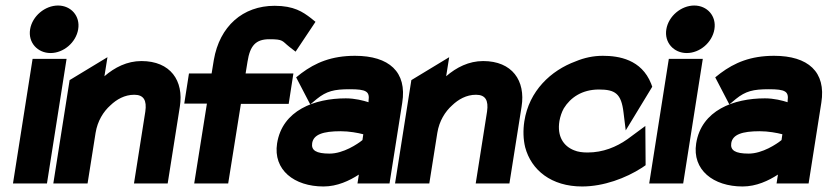

<svg xmlns="http://www.w3.org/2000/svg" viewBox="-20 -664 2996 695"><path d="M89 -558C81 -510 116 -472 163 -472C210 -472 255 -510 263 -558C271 -606 237 -644 190 -644C143 -644 97 -606 89 -558ZM27 0H150L221 -451H98Z M173 0H297L326 -183C333 -226 354 -260 380 -283C402 -304 431 -321 466 -321C500 -321 512 -301 506 -260L465 0H587L631 -278C646 -372 597 -443 492 -443C440 -443 395 -420 358 -388L369 -457L232 -374Z M647 -289H729L683 0H806L852 -288H1025L1042 -398H869L876 -441C885 -499 906 -522 955 -522C1007 -522 1000 -516 1028 -494L1050 -477L1122 -585L1106 -598C1076 -621 1044 -643 974 -643C859 -643 775 -569 754 -447L746 -398H664Z M983 -145C968 -49 1045 11 1151 11C1201 11 1245 -10 1279 -32L1274 0H1390L1436 -292C1454 -404 1388 -462 1265 -462C1180 -462 1122 -437 1071 -399L1052 -384L1103 -286L1127 -306C1162 -334 1189 -341 1246 -341C1306 -341 1319 -333 1314 -299V-294C1295 -300 1265 -308 1232 -308C1119 -308 1002 -265 983 -145ZM1110 -146C1115 -177 1149 -189 1213 -189C1244 -189 1276 -183 1295 -178L1292 -157C1275 -143 1223 -108 1173 -108C1124 -108 1106 -120 1110 -146Z M1410 0H1534L1563 -183C1570 -226 1591 -260 1617 -283C1639 -304 1668 -321 1703 -321C1737 -321 1749 -301 1743 -260L1702 0H1824L1868 -278C1883 -372 1834 -443 1729 -443C1677 -443 1632 -420 1595 -388L1606 -457L1469 -374Z M1878 -225C1873 -192 1874 -160 1881 -131C1903 -48 1976 11 2087 11C2165 11 2245 -19 2304 -57L2317 -66L2316 -208L2251 -160C2211 -132 2163 -112 2107 -112C2089 -112 2072 -114 2058 -120C2020 -135 1996 -170 2005 -226C2008 -242 2013 -258 2021 -272C2045 -311 2087 -340 2148 -340C2207 -340 2229 -325 2237 -257L2245 -192L2341 -350L2337 -361C2302 -449 2220 -462 2162 -462C2128 -462 2095 -455 2064 -442C1974 -409 1895 -335 1878 -225Z M2392 -558C2384 -510 2419 -472 2466 -472C2513 -472 2558 -510 2566 -558C2574 -606 2540 -644 2493 -644C2446 -644 2400 -606 2392 -558ZM2330 0H2453L2524 -451H2401Z M2500 -145C2485 -49 2562 11 2668 11C2718 11 2762 -10 2796 -32L2791 0H2907L2953 -292C2971 -404 2905 -462 2782 -462C2697 -462 2639 -437 2588 -399L2569 -384L2620 -286L2644 -306C2679 -334 2706 -341 2763 -341C2823 -341 2836 -333 2831 -299V-294C2812 -300 2782 -308 2749 -308C2636 -308 2519 -265 2500 -145ZM2627 -146C2632 -177 2666 -189 2730 -189C2761 -189 2793 -183 2812 -178L2809 -157C2792 -143 2740 -108 2690 -108C2641 -108 2623 -120 2627 -146Z"/></svg>

Font: Charger Pro
Style: UltraNarObl
Weight: 900
Designer: Jasper
Foundry: Cannot Into Space Fonts
Version: Version 1.09